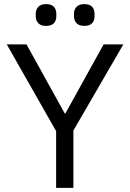

<svg xmlns="http://www.w3.org/2000/svg" viewBox="-20 -914 633 934"><path d="M337 0H253V-276L13 -698H109L295 -362H298L484 -698H580L337 -279ZM204 -788Q179 -788 166.5 -801Q154 -814 154 -835V-847Q154 -868 166.5 -881Q179 -894 204 -894Q230 -894 242 -881Q254 -868 254 -847V-835Q254 -814 242 -801Q230 -788 204 -788ZM390 -788Q365 -788 352.5 -801Q340 -814 340 -835V-847Q340 -868 352.5 -881Q365 -894 390 -894Q416 -894 428 -881Q440 -868 440 -847V-835Q440 -814 428 -801Q416 -788 390 -788Z"/></svg>

Font: IBM Plex Sans Var
Style: Regular
Weight: 400
Designer: Mike Abbink, Paul van der Laan, Pieter van Rosmalen
Foundry: Bold Monday
Version: Version 3.000